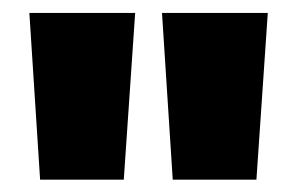

<svg xmlns="http://www.w3.org/2000/svg" viewBox="-20 -680 470 304"><path d="M176 -395.5H43.5L26.5 -659.5H194ZM386 -395.5H253.5L236.5 -659.5H404Z"/></svg>

Font: Anek Latin ExtraBold
Style: Regular
Weight: 800
Designer: Yesha Goshar
Foundry: Ek Type
Version: Version 1.003